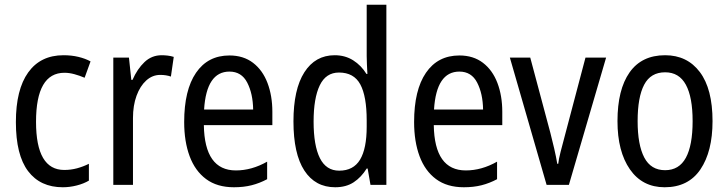

<svg xmlns="http://www.w3.org/2000/svg" viewBox="-20 -780 3072 810"><path d="M245 10Q150 10 98.5 -58Q47 -126 47 -265Q47 -402 99 -474.5Q151 -547 248 -547Q282 -547 311 -540Q340 -533 362 -521L337 -452Q316 -461 294 -467Q272 -473 252 -473Q132 -473 132 -266Q132 -63 251 -63Q279 -63 305 -70Q331 -77 355 -89V-18Q333 -5 303.5 2.5Q274 10 245 10Z M662 -547Q674 -547 687 -545.5Q700 -544 713 -540L701 -457Q681 -464 656 -464Q623 -464 597 -440.5Q571 -417 556 -376Q541 -335 541 -282V0H458V-537H524L534 -443H539Q559 -489 589.5 -518Q620 -547 662 -547Z M948 -546Q1007 -546 1047.5 -515Q1088 -484 1108.5 -430Q1129 -376 1129 -308V-252H840Q843 -61 975 -61Q1042 -61 1107 -98V-24Q1075 -7 1041.5 1.5Q1008 10 967 10Q896 10 849.5 -24.5Q803 -59 780 -121Q757 -183 757 -265Q757 -400 807 -473Q857 -546 948 -546ZM948 -478Q851 -478 841 -318H1048Q1047 -385 1023 -431.5Q999 -478 948 -478Z M1394 10Q1310 10 1264 -60.5Q1218 -131 1218 -268Q1218 -403 1264 -475Q1310 -547 1392 -547Q1436 -547 1470 -525.5Q1504 -504 1526 -468H1530Q1529 -487 1528 -507.5Q1527 -528 1527 -543V-760H1610V0H1543L1531 -69H1527Q1504 -32 1472 -11Q1440 10 1394 10ZM1411 -60Q1471 -60 1499 -106.5Q1527 -153 1527 -246V-272Q1527 -374 1500 -424Q1473 -474 1410 -474Q1355 -474 1329 -420Q1303 -366 1303 -267Q1303 -166 1329.5 -113Q1356 -60 1411 -60Z M1918 -546Q1977 -546 2017.5 -515Q2058 -484 2078.5 -430Q2099 -376 2099 -308V-252H1810Q1813 -61 1945 -61Q2012 -61 2077 -98V-24Q2045 -7 2011.5 1.5Q1978 10 1937 10Q1866 10 1819.5 -24.5Q1773 -59 1750 -121Q1727 -183 1727 -265Q1727 -400 1777 -473Q1827 -546 1918 -546ZM1918 -478Q1821 -478 1811 -318H2018Q2017 -385 1993 -431.5Q1969 -478 1918 -478Z M2286 0 2131 -537H2217L2302 -219Q2310 -188 2318 -153.5Q2326 -119 2331 -89H2335Q2337 -108 2345 -139.5Q2353 -171 2362 -204L2450 -537H2537L2380 0Z M2986 -269Q2986 -141 2935 -65.5Q2884 10 2784 10Q2690 10 2637.5 -65.5Q2585 -141 2585 -269Q2585 -402 2636 -474.5Q2687 -547 2786 -547Q2879 -547 2932.5 -476Q2986 -405 2986 -269ZM2670 -269Q2670 -169 2698 -115.5Q2726 -62 2786 -62Q2845 -62 2873.5 -114.5Q2902 -167 2902 -269Q2902 -370 2873.5 -422.5Q2845 -475 2786 -475Q2725 -475 2697.5 -422.5Q2670 -370 2670 -269Z"/></svg>

Font: Noto Sans Ethiopic Cond
Style: Regular
Weight: 400
Width: 3
Designer: Monotype Design Team
Foundry: Monotype Imaging Inc.
Version: Version 2.102; ttfautohint (v1.8.4.7-5d5b)